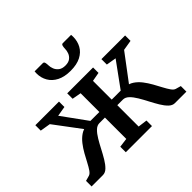

<svg xmlns="http://www.w3.org/2000/svg" viewBox="-180 -1044 1278 1278"><g transform="rotate(-45 459.0 -405.0)"><path d="M12.5 0V-52.5L50 -63Q63.5 -67 76.8 -86Q90 -105 104.2 -132.5Q118.5 -160 135.2 -190Q152 -220 172.8 -246.8Q193.5 -273.5 219.2 -291Q245 -308.5 278 -310.5L281 -260.5L109 -490L36 -502V-553H258.5V-502L188 -490L315.5 -314H399.5V-490.5L336 -502V-553H579.5V-502L516 -490.5V-314H600.5L728.5 -490L658 -502V-553H881V-502L808.5 -490L636 -260.5L639 -310.5Q672 -308.5 698 -291Q724 -273.5 744.5 -246.8Q765 -220 781.8 -190Q798.5 -160 813 -132.5Q827.5 -105 840.8 -86Q854 -67 868 -63L905 -52.5V0H797Q774.5 0 755 -18.8Q735.5 -37.5 717.5 -67.5Q699.5 -97.5 682.2 -131Q665 -164.5 647.2 -194.2Q629.5 -224 610 -242.8Q590.5 -261.5 568.5 -261.5H516V-60.5L581 -52V0H334.5V-52L399.5 -60.5V-261.5H347.5Q325.5 -261.5 306 -242.8Q286.5 -224 268.8 -194.2Q251 -164.5 233.8 -131Q216.5 -97.5 198.5 -67.5Q180.5 -37.5 161.2 -18.8Q142 0 119 0ZM363.5 -810Q374 -810 376.8 -797.8Q379.5 -785.5 379.5 -773.5Q379.5 -756.5 387 -737.5Q394.5 -718.5 411.8 -705.2Q429 -692 459 -692Q488.5 -692 505.2 -705.2Q522 -718.5 528.8 -737.5Q535.5 -756.5 535.5 -773.5Q535.5 -785.5 538.5 -797.8Q541.5 -810 551.5 -810H629.5Q630 -805.5 630.2 -799.8Q630.5 -794 630.5 -790.5Q630.5 -749.5 612 -715.8Q593.5 -682 555.2 -662.2Q517 -642.5 458.5 -642.5Q401.5 -642.5 362.8 -662.2Q324 -682 304.5 -715.8Q285 -749.5 285 -790.5Q285 -795 285.5 -800Q286 -805 286 -810Z"/></g></svg>

Font: Merriweather 24pt SemiBold
Style: Regular
Weight: 600
Designer: Eben Sorkin
Foundry: Eben Sorkin
Version: Version 2.100